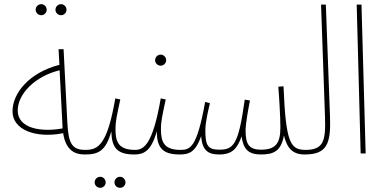

<svg xmlns="http://www.w3.org/2000/svg" viewBox="-20 -736 1849 921"><path d="M273 -663C287 -663 299 -675 299 -689C299 -704 287 -716 273 -716C258 -716 246 -704 246 -689C246 -675 258 -663 273 -663ZM178 -663C192 -663 204 -675 204 -689C204 -704 192 -716 178 -716C163 -716 151 -704 151 -689C151 -675 163 -663 178 -663Z M386 5C399 5 406 2 406 -6C406 -15 399 -17 390 -17C326 -17 308 -46 303 -149L285 -500H261L265 -425C124 -389 40 -292 40 -202C40 -114 149 -71 283 -97C296 -9 346 5 386 5ZM65 -206C65 -285 147 -370 266 -399L280 -127V-120C177 -101 65 -120 65 -206Z M556 165C570 165 582 153 582 139C582 124 570 112 556 112C541 112 529 124 529 139C529 153 541 165 556 165ZM461 165C475 165 487 153 487 139C487 124 475 112 461 112C446 112 434 124 434 139C434 153 446 165 461 165Z M386 5C450 5 487 -9 514 -106C516 -28 541 5 624 5C639 5 644 1 644 -6C644 -11 642 -17 628 -17C550 -17 534 -54 534 -115C534 -159 542 -187 557 -259L533 -264C495 -43 452 -17 390 -17Z M751 -421C765 -421 777 -433 777 -447C777 -462 765 -474 751 -474C736 -474 724 -462 724 -447C724 -433 736 -421 751 -421Z M624 5C668 5 705 -9 732 -106C733 -30 757 5 842 5C857 5 862 1 862 -6C862 -11 860 -17 846 -17C768 -17 752 -54 752 -115C752 -159 760 -187 775 -259L751 -264C713 -43 670 -17 628 -17Z M842 5C887 5 918 -6 945 -83C950 -9 984 5 1032 5C1096 5 1119 -26 1139 -82C1147 -22 1170 5 1231 5C1292 5 1328 -10 1342 -86C1357 -26 1383 5 1441 5C1456 5 1461 1 1461 -6C1461 -11 1459 -17 1445 -17C1374 -18 1351 -47 1340 -322L1315 -320C1319 -275 1325 -172 1325 -125C1325 -48 1302 -18 1232 -18C1173 -18 1158 -46 1158 -110C1158 -144 1172 -218 1179 -254L1154 -258C1124 -40 1100 -18 1031 -18C976 -18 965 -40 965 -110C965 -151 979 -207 987 -241L964 -247C925 -30 894 -17 846 -17Z M1441 5C1547 5 1568 -44 1563 -177L1543 -714H1520L1539 -175C1543 -60 1532 -17 1445 -17Z M1710 0H1734L1714 -714H1691Z"/></svg>

Font: Noto Sans Arabic ExtCond Thin
Style: Regular
Weight: 100
Width: 2
Designer: Monotype Design Team, Nadine Chahine, Nizar Qandah and Khaled Hosny
Foundry: Monotype Imaging Inc.
Version: Version 2.012